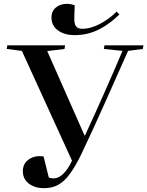

<svg xmlns="http://www.w3.org/2000/svg" viewBox="-20 -966 767 1000"><path d="M420 -261H423Q473 -369 522 -479.5Q571 -590 618 -701L521 -711L524 -730H727L724 -711L647 -701Q587 -566 525.5 -428Q464 -290 404 -164Q372 -98 343 -59Q314 -20 282.5 -3Q251 14 209 14Q161 14 130 -10Q99 -34 99 -74Q99 -115 131 -136.5Q163 -158 207 -151L234 -42Q244 -37 259 -37Q286 -37 310.5 -61.5Q335 -86 355 -129L94 -701L15 -711L18 -730H319L316 -711L226 -700ZM370 -783Q315 -783 281.5 -808Q248 -833 248 -875Q248 -907 270.5 -926.5Q293 -946 329 -946Q340 -946 349.5 -944Q359 -942 369 -939L367 -873Q366 -843 375.5 -829.5Q385 -816 410 -816Q451 -816 499.5 -841Q548 -866 588 -906Q590 -902 602 -891Q551 -840 493 -811.5Q435 -783 370 -783Z"/></svg>

Font: Literata 72pt SemiBold
Style: Italic
Weight: 600
Italic angle: -2°
Designer: Latin by Veronika Burian and Jose Scaglione. Greek by Irene Vlachou. Cyrillic by Vera Evstafieva
Foundry: TypeTogether
Version: Version 3.002